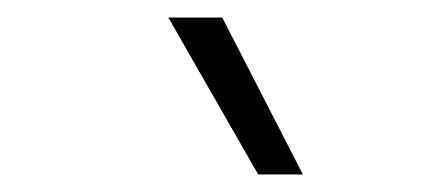

<svg xmlns="http://www.w3.org/2000/svg" viewBox="-20 -828 511 219"><path d="M274.5 -629 172 -808H233.5L325.5 -629Z"/></svg>

Font: Encode Sans SemiCondensed Light
Style: Regular
Weight: 300
Width: 4
Designer: Multiple Designers
Foundry: Impallari Type
Version: Version 3.002